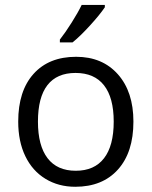

<svg xmlns="http://www.w3.org/2000/svg" viewBox="-20 -731 601 761"><path d="M508.8 -249Q508.8 -127.4 447.5 -59.1Q386.2 9.3 278.3 9.3Q211.9 9.3 160.2 -22.2Q108.4 -53.7 80.3 -112.1Q52.2 -170.4 52.2 -249Q52.2 -370.6 113 -438.2Q173.8 -505.9 281.7 -505.9Q385.7 -505.9 447.3 -436.5Q508.8 -367.2 508.8 -249ZM130.4 -249Q130.4 -153.8 168.5 -104Q206.5 -54.2 280.3 -54.2Q354 -54.2 392.3 -103.8Q430.7 -153.3 430.7 -249Q430.7 -343.8 392.3 -392.8Q354 -441.9 279.3 -441.9Q205.6 -441.9 168 -393.6Q130.4 -345.2 130.4 -249ZM217.3 -574.2Q239.3 -602.1 264.4 -642.1Q289.6 -682.1 303.7 -711.4H395.5V-702.1Q375.5 -672.4 336.2 -629.4Q296.9 -586.4 267.6 -563H217.3Z"/></svg>

Font: Bpm'online Open Sans
Style: Regular
Weight: 400
Foundry: Ascender Corporation
Version: Version 1.10